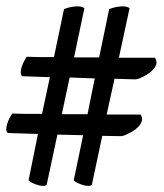

<svg xmlns="http://www.w3.org/2000/svg" viewBox="-49 -654 522 612"><path d="M330 -470H445Q452 -459 449 -449Q446 -439 437 -430Q428 -421 416.5 -414.5Q405 -408 395 -404Q393 -403 389 -402Q385 -401 382 -401L316 -403L291 -289H399Q406 -278 403 -268Q400 -258 391 -249Q382 -240 370.5 -233.5Q359 -227 349 -223Q347 -222 342.5 -221Q338 -220 336 -220L277 -221L244 -66Q242 -62 234.5 -61.5Q227 -61 218 -63.5Q209 -66 200 -70Q191 -74 186 -79L216 -223L134 -225L100 -66Q98 -62 90.5 -61.5Q83 -61 74 -63.5Q65 -66 56 -70Q47 -74 42 -79L72 -227L-24 -230Q-29 -234 -29 -242Q-29 -250 -26 -259.5Q-23 -269 -18.5 -277.5Q-14 -286 -10 -292Q-6 -292 -2 -292Q2 -292 11 -291.5Q20 -291 37.5 -291Q55 -291 85 -291L110 -408L22 -411Q17 -415 17 -423Q17 -431 20 -440.5Q23 -450 27.5 -458.5Q32 -467 36 -473Q40 -473 44 -473Q48 -473 56.5 -472.5Q65 -472 80.5 -472Q96 -472 123 -472L155 -625Q157 -626 165 -628.5Q173 -631 182.5 -632.5Q192 -634 202.5 -633.5Q213 -633 220 -628L187 -471H267L299 -625Q301 -626 309 -628.5Q317 -631 326.5 -632.5Q336 -634 346.5 -633.5Q357 -633 364 -628ZM230 -290 253 -404 173 -407 148 -290Z"/></svg>

Font: Lusitana
Style: Bold
Weight: 700
Designer: Ana Paula Megda
Foundry: Ana Paula Megda
Version: Version 1.000; ttfautohint (v1.1) -l 8 -r 50 -G 200 -x 14 -D